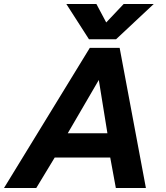

<svg xmlns="http://www.w3.org/2000/svg" viewBox="-38 -938 830 958"><path d="M293 -918H443L492 -826L579 -918H729L541 -742H406ZM410 -699H559L690 0H540L512 -152H235L143 0H-18ZM498 -273 455 -539 300 -273Z"/></svg>

Font: Prompt Semibold
Style: Italic
Weight: 600
Italic angle: -12°
Designer: Katatrad Team
Foundry: CadsonDemak
Version: Version 1.000